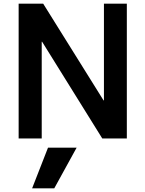

<svg xmlns="http://www.w3.org/2000/svg" viewBox="-20 -750 788 1040"><path d="M81 -730H214L541 -206H543V-730H667V0H534L208 -524H206V0H81ZM154 270 240 50H395L274 270Z"/></svg>

Font: Enso SemiBold
Style: Regular
Weight: 600
Designer: Coji Morishita
Foundry: UNDERFOREST DESIGN
Version: Version 1.000